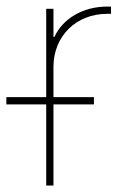

<svg xmlns="http://www.w3.org/2000/svg" viewBox="-46 -573 392 593"><path d="M96.7 0H119.1V-250.5H244.1V-272.9H119.1V-366.2C119.1 -461.4 189 -530.3 285.2 -530.3H296.9V-552.7H285.2C210.4 -552.7 147.9 -515.6 122.1 -459H119.1V-545.9H96.7V-272.9H-26.4V-250.5H96.7Z"/></svg>

Font: Raveo Thin
Style: Regular
Weight: 100
Designer: Jakub Foglar, Rasmus Andersson (Inter)
Foundry: Jakubfoglar.com
Version: Version 1.100;Glyphs 3.2.3 (3260)